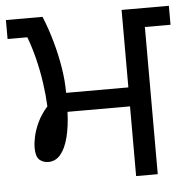

<svg xmlns="http://www.w3.org/2000/svg" viewBox="-55 -669 705 716"><g transform="rotate(-5 298.0 -311.0)"><path d="M426 0V-261H192Q190 -206 179.5 -165.5Q169 -125 150.5 -103Q132 -81 105 -81Q85 -81 71.5 -93Q58 -105 58 -139Q58 -154 63 -178.5Q68 -203 81.5 -232Q95 -261 119 -288Q117 -331 110.5 -376.5Q104 -422 93 -466.5Q82 -511 67 -551H-7V-622H130Q149 -576 163 -526Q177 -476 185 -427Q193 -378 193 -332H426V-622H603V-551H507V0Z"/></g></svg>

Font: lgurmukhi85
Style: Book
Weight: 400
Designer: Jelle Bosma - Monotype Design Team
Foundry: Monotype Imaging Inc.
Version: Version 2.003